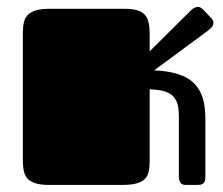

<svg xmlns="http://www.w3.org/2000/svg" viewBox="-20 -525 634 545"><path d="M556.2 -498Q549.8 -505.4 541 -505.4Q537.1 -505.4 532.2 -502.9Q527.3 -501 522 -495.6L404.8 -379.4V-429.7Q404.8 -447.3 401.9 -460.4Q399.4 -473.6 391.6 -482.4Q383.8 -491.2 370.1 -495.6Q356.4 -500 334 -500H120.1Q96.7 -500 82 -495.6Q67.4 -491.2 59.1 -482.9Q50.8 -474.6 47.9 -461.9Q44.9 -448.7 44.9 -432.1V-63.5Q45.4 -49.3 47.9 -38.1L48.8 -35.2Q51.8 -24.4 59.1 -17.1L61 -15.1L63.5 -13.2L64.9 -12.2Q71.8 -7.3 82 -4.4Q96.7 0 120.1 0H325.2Q352.1 0 367.7 -4.4Q383.3 -8.8 391.6 -17.6Q399.9 -25.9 402.3 -39.1Q403.8 -45.9 404.3 -54.7Q404.8 -60.5 404.8 -66.9V-271.5Q428.2 -270.5 444.3 -266.6Q460 -262.2 469.7 -253.4Q479.5 -244.1 483.9 -229.5Q487.8 -214.4 487.8 -191.9V-22.9Q487.8 -14.6 491.7 -7.3Q495.1 0 507.8 0H539.1L547.9 -0.5Q552.2 -1 555.7 -3.4Q558.6 -5.4 561 -9.8Q563 -14.6 563 -22.9V-187Q563 -220.7 555.7 -246.1Q547.9 -271.5 530.8 -288.6Q513.7 -305.7 485.8 -314.5Q458 -323.7 417.5 -325.2L570.3 -438Q578.6 -444.3 582.5 -449.7Q585.9 -455.1 585.9 -460.4Q585.9 -466.3 580.6 -472.7Z"/></svg>

Font: Fascinate Cyrillic
Style: Regular
Weight: 900
Designer: Denis Ignatov
Foundry: Astigmatic (AOETI)
Version: Version 1.00 November 30, 2018, initial release